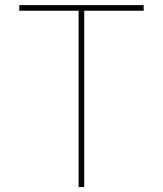

<svg xmlns="http://www.w3.org/2000/svg" viewBox="-20 -748 652 768"><path d="M57.1 -705.1V-727.5H554.7V-705.1H316.9V0H294.4V-705.1Z"/></svg>

Font: Inter 17pt Thin
Style: Regular
Weight: 250
Version: Version 4.001;git-66647c0bb